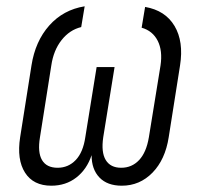

<svg xmlns="http://www.w3.org/2000/svg" viewBox="-20 -580 640 610"><path d="M143 10Q86 10 59.5 -31.5Q33 -73 44 -144L80 -372Q92 -449 136.5 -499Q181 -549 249 -560L238 -494Q201 -485 175.5 -452.5Q150 -420 143 -372L107 -144Q99 -96 113.5 -71.5Q128 -47 163 -47Q197 -47 220.5 -71.5Q244 -96 251 -144L287 -367H344L308 -144Q301 -96 316 -71.5Q331 -47 365 -47Q399 -47 422 -71.5Q445 -96 453 -144L490 -372Q497 -419 481 -450.5Q465 -482 430 -492L441 -558Q505 -547 534.5 -497.5Q564 -448 552 -372L516 -144Q505 -73 464.5 -31.5Q424 10 367 10Q321 10 296 -16Q271 -42 271 -87Q256 -42 222.5 -16Q189 10 143 10Z"/></svg>

Font: NKDuy Mono ExtraLight
Style: Italic
Weight: 200
Italic angle: -9°
Monospace: yes
Designer: NKDuy
Foundry: NKDuy
Version: Version 2.251; ttfautohint (v1.8.4.7-5d5b)